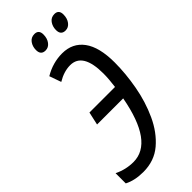

<svg xmlns="http://www.w3.org/2000/svg" viewBox="-305 -943 998 998"><g transform="rotate(-45 193.5 -444.0)"><path d="M227 -863Q227 -898 195 -898Q170 -898 156 -878.5Q142 -859 142 -833Q142 -796 176 -796Q198 -796 212.5 -815Q227 -834 227 -863ZM374 -863Q374 -898 342 -898Q317 -898 303 -878.5Q289 -859 289 -833Q289 -796 323 -796Q345 -796 359.5 -815Q374 -834 374 -863ZM386 -498Q386 -611 344 -668Q302 -725 226 -725Q157 -725 95 -688L118 -623Q166 -652 212 -652Q304 -652 304 -499Q304 -477 302 -453.5Q300 -430 297 -407H109L93 -335H285Q235 -63 89 -63Q33 -63 -18 -88V-13Q26 10 89 10Q170 10 226.5 -38Q283 -86 318.5 -163Q354 -240 370 -328.5Q386 -417 386 -498Z"/></g></svg>

Font: Noto Sans Display Condensed
Style: Italic
Weight: 400
Width: 3
Designer: Monotype Design team
Foundry: Monotype Imaging Inc.
Version: 1.000